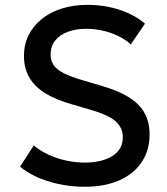

<svg xmlns="http://www.w3.org/2000/svg" viewBox="-20 -734 668 770"><path d="M319 15Q246.5 15 177.2 -5.8Q108 -26.5 60.5 -65.5L115.5 -151Q140.5 -129.5 173.8 -114Q207 -98.5 244.5 -90.2Q282 -82 319.5 -82Q388 -82 430.2 -108Q472.5 -134 472.5 -184Q472.5 -221.5 443.8 -247.5Q415 -273.5 337.5 -295.5L265.5 -316.5Q166.5 -345 121.2 -392Q76 -439 76 -509Q76 -555.5 94.8 -593Q113.5 -630.5 147.8 -658Q182 -685.5 228.5 -700Q275 -714.5 330.5 -714.5Q401 -714.5 461.5 -694Q522 -673.5 561.5 -639L504.5 -556Q483 -575.5 454.2 -589.5Q425.5 -603.5 392.5 -611Q359.5 -618.5 325.5 -618.5Q283.5 -618.5 251.2 -606.2Q219 -594 201 -571Q183 -548 183 -515Q183 -491 195 -473Q207 -455 236.2 -440.2Q265.5 -425.5 317 -410.5L393 -388Q490 -359.5 535 -313.8Q580 -268 580 -195Q580 -132.5 549.2 -85.2Q518.5 -38 460 -11.5Q401.5 15 319 15Z"/></svg>

Font: Geologica Thin Roman
Style: Regular
Weight: 400
Version: Version 1.010;gftools[0.9.28]